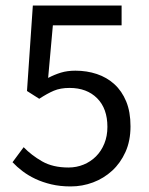

<svg xmlns="http://www.w3.org/2000/svg" viewBox="-20 -658 537 690"><path d="M234 12Q196 12 164.5 4.5Q133 -3 107.5 -15Q82 -27 61.5 -42.5Q41 -58 25 -75L65 -129Q93 -100 131.5 -78Q170 -56 226 -56Q255 -56 280.5 -66.5Q306 -77 325 -96Q344 -115 355 -142Q366 -169 366 -202Q366 -268 329 -305Q292 -342 230 -342Q197 -342 173.5 -332Q150 -322 121 -303L77 -331L98 -638H417V-567H170L153 -378Q176 -390 199 -397Q222 -404 251 -404Q292 -404 328 -392Q364 -380 391 -355.5Q418 -331 433.5 -293.5Q449 -256 449 -204Q449 -152 431 -112Q413 -72 383 -44.5Q353 -17 314.5 -2.5Q276 12 234 12Z"/></svg>

Font: CV Source Sans
Style: Regular
Weight: 400
Designer: Paul D. Hunt
Foundry: Adobe Systems Incorporated
Version: Version 3.001